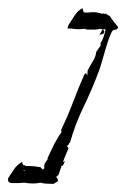

<svg xmlns="http://www.w3.org/2000/svg" viewBox="-26 -421 336 473"><path d="M106 32Q100 32 89.5 31.5Q79 31 74 29Q70 30 65 30.5Q60 31 55 31Q50 31 44.5 30.5Q39 30 34 29H33Q26 30 19 30Q12 30 4 30Q0 30 -3.5 28Q-7 26 -6 18Q2 6 9 -4.5Q16 -15 28 -22L31 -14L33 -15L37 -12H46Q59 -12 74 -9Q77 -5 80 -3L83 -7V-15L85 -16H83Q86 -21 88.5 -24.5Q91 -28 93 -31L90 -29L108 -67Q113 -75 117 -82.5Q121 -90 125 -94V-102Q141 -135 154 -169.5Q167 -204 182 -238L186 -241L189 -235L190 -248L193 -253L195 -257Q200 -265 205 -274Q210 -283 211 -293L222 -309V-315Q231 -330 234 -349H230Q229 -349 228 -349L231 -343L229 -338L219 -335L227 -349Q224 -349 220 -350Q214 -348 205.5 -348Q197 -348 190 -348Q187 -348 183 -350L168 -349Q161 -349 154.5 -350Q148 -351 140 -351L143 -360Q151 -372 158 -383Q165 -394 177 -401L180 -391Q182 -390 188 -390Q192 -390 196 -390.5Q200 -391 204 -391Q209 -391 214 -390Q219 -389 223 -388L224 -387L229 -388L231 -386L233 -388L245 -381Q249 -374 254.5 -367.5Q260 -361 265 -354Q263 -349 261 -348.5Q259 -348 254 -347Q250 -346 245 -333Q240 -320 234.5 -301.5Q229 -283 224.5 -267.5Q220 -252 218 -247Q201 -201 180 -158Q159 -115 146 -68L144 -70V-66L139 -61L143 -56Q135 -38 129 -22L134 -24L129 -13H126Q122 -2 118 10L112 15Q116 17 117 25ZM33 0 36 -2H32Z"/></svg>

Font: Qwitcher Grypen
Style: Bold
Weight: 700
Designer: Robert E. Leuschke
Foundry: Robert E. Leuschke
Version: Version 1.100; ttfautohint (v1.8.3)